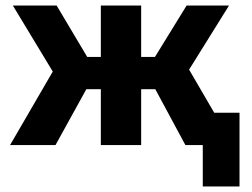

<svg xmlns="http://www.w3.org/2000/svg" viewBox="-20 -525 913 695"><path d="M714 150V-117H847V150ZM345 0V-202H204.5V-319H345V-505H491V-319H630V-202H491V0ZM16.5 0 171 -266 26.5 -505H185L327.5 -265.5L181 0ZM651 0 508 -265.5 655.5 -505H809L664.5 -273L823.5 0Z"/></svg>

Font: Geologica Cursive SemiBold
Style: Regular
Weight: 600
Designer: Sindre Bremnes, Frode Helland
Foundry: Monokrom Skriftforlag AS
Version: Version 1.010;gftools[0.9.28]